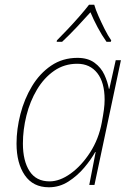

<svg xmlns="http://www.w3.org/2000/svg" viewBox="-20 -783 560 813"><path d="M187 10Q120 10 85 -41Q50 -92 50 -175Q50 -236 66.5 -300Q83 -364 115.5 -418Q148 -472 196.5 -505Q245 -538 308 -538Q352 -538 380 -517.5Q408 -497 422 -466.5Q436 -436 441 -407H443L470 -528H492L380 0H358L385 -139H383Q366 -108 337 -73.5Q308 -39 270 -14.5Q232 10 187 10ZM190 -15Q233 -15 279 -48Q325 -81 361.5 -137.5Q398 -194 411 -264Q417 -296 420 -318.5Q423 -341 423 -361Q423 -434 392 -473.5Q361 -513 307 -513Q252 -513 209 -483Q166 -453 136.5 -403.5Q107 -354 92 -294Q77 -234 77 -175Q77 -102 105 -58.5Q133 -15 190 -15ZM220 -606 221 -612Q241 -632 267 -659.5Q293 -687 317 -714.5Q341 -742 357 -763H379Q385 -742 397 -715Q409 -688 423 -660Q437 -632 451 -612L449 -606H431Q411 -634 393 -668Q375 -702 363 -731Q337 -702 305 -668Q273 -634 243 -606Z"/></svg>

Font: Noto Sans Disp Thin
Style: Italic
Weight: 100
Italic angle: -12°
Designer: Monotype Design Team
Foundry: Monotype Imaging Inc.
Version: Version 2.000;GOOG;noto-source:20170915:90ef993387c0